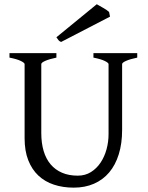

<svg xmlns="http://www.w3.org/2000/svg" viewBox="-20 -864 694 899"><path d="M622.6 -594.2Q589.4 -587.4 570.6 -579.1Q551.8 -570.8 551.8 -564V-255.9Q551.8 -191.9 536.1 -141.6Q520.5 -91.3 491.2 -56.6Q461.9 -22 419.9 -3.7Q377.9 14.6 325.2 14.6Q274.9 14.6 232.7 0.7Q190.4 -13.2 159.9 -41.7Q129.4 -70.3 112.3 -113.8Q95.2 -157.2 95.2 -216.8V-564Q95.2 -569.8 77.4 -578.6Q59.6 -587.4 24.4 -594.2V-615.2H244.1V-594.2Q210.9 -587.4 192.1 -579.1Q173.3 -570.8 173.3 -564V-241.2Q173.3 -194.3 184.3 -157.2Q195.3 -120.1 217 -94.5Q238.8 -68.8 270.5 -55.2Q302.2 -41.5 344.2 -41.5Q378.9 -41.5 405.8 -58.3Q432.6 -75.2 450.9 -102.5Q469.2 -129.9 478.8 -164.8Q488.3 -199.7 488.3 -235.8V-564Q488.3 -569.8 470.5 -578.6Q452.6 -587.4 417.5 -594.2V-615.2H622.6ZM266.1 -667.5Q257.8 -670.9 254.2 -675.5Q250.5 -680.2 244.1 -689.5L433.1 -844.2Q438 -841.3 446.3 -836.7Q454.6 -832 463.4 -826.9Q472.2 -821.8 479.5 -816.9Q486.8 -812 490.7 -808.1L495.1 -786.1Z"/></svg>

Font: Gentium Unicode
Style: Regular
Weight: 400
Version: Version 1.009